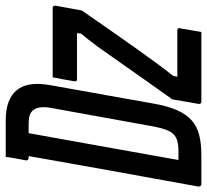

<svg xmlns="http://www.w3.org/2000/svg" viewBox="-58 -694 740 687"><g transform="rotate(-90 312.5 -350.0)"><path d="M226 -700Q264 -700 291 -690Q318 -680 334 -660.5Q350 -641 354.5 -611.5Q359 -582 352 -542L286 -172Q277 -120 262 -86.5Q247 -53 225 -34Q203 -15 172.5 -7.5Q142 0 101 0Q86 0 72 0Q58 0 46.5 0Q35 0 26 0Q17 0 9.5 0Q2 0 -2 0Q-7 0 -9 -3Q-11 -6 -11 -11Q4 -92 18.5 -173.5Q33 -255 48.5 -339Q64 -423 79.5 -513Q95 -603 113 -700L195 -656L184 -639Q179 -612 174 -584.5Q169 -557 164 -529Q154 -473 144 -417.5Q134 -362 124 -306Q114 -250 104 -194Q94 -138 84 -82Q88 -82 92 -82Q96 -82 102 -82Q108 -82 116 -82Q137 -82 151.5 -86Q166 -90 175.5 -99Q185 -108 191.5 -124.5Q198 -141 203 -166L270 -536Q273 -551 273 -563Q273 -575 271 -584Q269 -593 264 -599Q260 -606 252.5 -610.5Q245 -615 234.5 -616.5Q224 -618 209 -618Q194 -618 176.5 -618Q159 -618 143.5 -618Q128 -618 114.5 -618Q101 -618 92 -618Q89 -618 86.5 -619.5Q84 -621 83 -623.5Q82 -626 83 -629Q86 -646 89.5 -664Q93 -682 95 -700Q105 -700 120.5 -700Q136 -700 155 -700Q174 -700 192.5 -700Q211 -700 226 -700ZM380 -532H629Q632 -532 633.5 -530.5Q635 -529 635.5 -527Q636 -525 636 -521L619 -428Q593 -390 568.5 -355Q544 -320 521 -287Q498 -254 476 -223.5Q454 -193 433 -164Q420 -146 408.5 -131Q397 -116 385 -101L382 -86H549Q553 -86 555 -83Q557 -80 555 -75Q552 -56 548.5 -37.5Q545 -19 542 0H292Q289 0 287.5 -1.5Q286 -3 285 -5Q284 -7 285 -11L301 -104Q338 -156 371 -202.5Q404 -249 433.5 -291.5Q463 -334 491 -373Q503 -389 514 -403Q525 -417 536 -430L538 -445H373Q370 -445 368 -446.5Q366 -448 365.5 -450.5Q365 -453 366 -456Q369 -475 372.5 -494Q376 -513 380 -532Z"/></g></svg>

Font: Rec Mono Linear
Style: Italic
Weight: 400
Italic angle: -10°
Monospace: yes
Version: Version 1.085; ttfautohint (v1.8.4.7-5d5b)